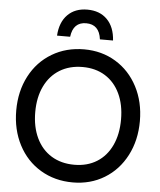

<svg xmlns="http://www.w3.org/2000/svg" viewBox="-65 -1069 945 1137"><g transform="rotate(5 407.5 -500.5)"><path d="M40 -383Q40 -497 87 -587Q134 -677 218.5 -727.5Q303 -778 410 -778Q515 -778 598 -727.5Q681 -677 728 -587Q775 -497 775 -383Q775 -269 728 -178.5Q681 -88 598 -37.5Q515 13 410 13Q303 13 218.5 -37.5Q134 -88 87 -178.5Q40 -269 40 -383ZM410 -92Q487 -92 544 -127.5Q601 -163 632 -229Q663 -295 663 -383Q663 -471 632 -536.5Q601 -602 544 -637.5Q487 -673 410 -673Q332 -673 274 -637.5Q216 -602 184.5 -536.5Q153 -471 153 -383Q153 -295 184.5 -229Q216 -163 274 -127.5Q332 -92 410 -92ZM408 -1014Q482 -1014 526 -969.5Q570 -925 575 -845H497Q486 -933 408 -933Q331 -933 320 -845H242Q247 -925 291 -969.5Q335 -1014 408 -1014Z"/></g></svg>

Font: Application Medium
Style: Regular
Weight: 500
Designer: Wei Huang
Foundry: Wei Huang
Version: Version 0.012